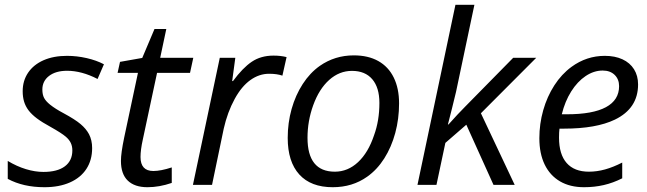

<svg xmlns="http://www.w3.org/2000/svg" viewBox="-20 -780 2730 810"><path d="M12.7 -25.4V-101.1Q50.8 -78.1 89.4 -66.4Q127.9 -54.7 163.1 -54.7Q222.2 -54.7 253.7 -78.4Q285.2 -102.1 285.2 -145.5Q285.2 -163.1 278.6 -177Q272 -190.9 257.8 -203.1Q240.2 -218.3 193.4 -244.6Q158.2 -263.7 135.7 -280.5Q113.3 -297.4 100.1 -314.9Q87.4 -332 81.5 -351.6Q75.7 -371.1 75.7 -395Q75.7 -439.5 98.6 -473.4Q121.6 -507.3 163.8 -525.9Q206.1 -544.4 262.7 -544.4Q304.2 -544.4 345.7 -534.9Q387.2 -525.4 418.5 -508.8L391.6 -446.8Q324.7 -481.4 263.2 -481.4Q215.3 -481.4 187 -459.7Q158.7 -438 158.7 -402.3Q158.7 -380.9 166 -366.9Q173.3 -353 191.4 -338.4Q213.4 -320.8 247.6 -302.7Q296.4 -276.4 319.8 -256.6Q343.3 -236.8 355.5 -213.9Q368.7 -188.5 368.7 -155.3Q368.7 -104.5 344.5 -67.4Q320.3 -30.3 274.9 -10.3Q229.5 9.8 167.5 9.8Q78.1 9.8 12.7 -25.4Z M490.2 -101.1Q490.2 -134.3 503.9 -199.7L562 -472.7H476.1L486.3 -519L580.1 -535.6L631.8 -657.7H681.6L655.8 -536.1H795.4L781.7 -472.7H642.6L582.5 -191.4Q572.8 -147.5 572.8 -117.7Q572.8 -58.6 627 -58.6Q658.2 -58.6 704.6 -73.7V-8.3Q651.9 9.8 602.1 9.8Q547.9 9.8 519 -18.1Q490.2 -45.9 490.2 -101.1Z M907.2 -536.1H972.7L959.5 -438H962.9Q1003.9 -493.7 1042.2 -519.5Q1080.6 -545.4 1133.8 -545.4Q1164.6 -545.4 1189 -539.1L1171.4 -460.9Q1148.4 -468.8 1115.2 -468.8Q1073.2 -468.8 1036.1 -442.1Q999 -415.5 970.2 -362.8Q939.5 -306.6 923.8 -236.8L874.5 0H793.9Z M1193.8 -198.2Q1193.8 -261.7 1210.2 -320.1Q1226.6 -378.4 1257.1 -425.5Q1287.6 -472.7 1329.1 -502Q1392.6 -546.4 1472.7 -546.4Q1533.2 -546.4 1575.9 -522.5Q1618.7 -498.5 1641.1 -452.9Q1663.6 -407.2 1663.6 -343.8Q1663.6 -278.8 1647.5 -219Q1631.3 -159.2 1601.1 -111.6Q1570.8 -64 1529.3 -34.7Q1466.8 9.8 1383.8 9.8Q1291.5 9.8 1242.7 -43.9Q1193.8 -97.7 1193.8 -198.2ZM1558.1 -209.5Q1580.6 -271 1580.6 -345.7Q1580.6 -410.6 1550.5 -445.8Q1520.5 -481 1464.8 -481Q1411.6 -481 1368.9 -442.9Q1326.2 -404.8 1301.3 -335.9Q1277.3 -269.5 1277.3 -198.7Q1277.3 -55.7 1392.6 -55.7Q1447.3 -55.7 1490.5 -95.9Q1533.7 -136.2 1558.1 -209.5Z M1901.4 -759.8H1981.4L1903.8 -392.1Q1885.3 -314.9 1869.6 -254.9H1872.1Q1912.1 -299.8 1941.9 -329.6L2145 -536.1H2242.2L2008.8 -302.2L2151.4 0H2062L1947.3 -253.9L1858.9 -177.2L1821.3 0H1741.2Z M2255.4 -196.8Q2255.4 -257.3 2271.7 -314.9Q2288.1 -372.6 2318.6 -419.9Q2349.1 -467.3 2391.1 -498Q2454.6 -544.4 2531.7 -544.4Q2574.2 -544.4 2606 -529.8Q2637.7 -515.1 2654.8 -487.8Q2671.9 -460.4 2671.9 -423.8Q2671.9 -322.8 2574.2 -275.4Q2495.1 -237.3 2359.4 -237.3H2340.3Q2338.4 -222.2 2338.4 -199.2Q2338.4 -128.9 2370.6 -92.3Q2402.8 -55.7 2464.4 -55.7Q2498 -55.7 2532.5 -65.2Q2566.9 -74.7 2605 -94.2V-27.8Q2566.4 -8.3 2527.1 0.7Q2487.8 9.8 2443.8 9.8Q2384.8 9.8 2342.5 -14.9Q2300.3 -39.6 2277.8 -85.9Q2255.4 -132.3 2255.4 -196.8ZM2591.8 -416.5Q2591.8 -445.8 2573 -464.1Q2554.2 -482.4 2522.5 -482.4Q2485.4 -482.4 2450.7 -459.2Q2416 -436 2389.6 -394Q2363.3 -352.1 2350.1 -297.9H2371.6Q2481 -297.9 2536.4 -327.9Q2591.8 -357.9 2591.8 -416.5Z"/></svg>

Font: Viking Open Sans
Style: Italic
Weight: 400
Italic angle: -12°
Foundry: Ascender Corporation
Version: Version 2.000